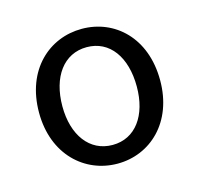

<svg xmlns="http://www.w3.org/2000/svg" viewBox="-66 -880 537 516"><g transform="rotate(-15 202.5 -621.5)"><path d="M202 -434C293 -434 370 -504 370 -621C370 -740 293 -809 202 -809C111 -809 33 -740 33 -621C33 -504 111 -434 202 -434ZM202 -486C138 -486 98 -541 98 -621C98 -703 138 -758 202 -758C266 -758 305 -703 305 -621C305 -541 266 -486 202 -486Z"/></g></svg>

Font: Noto Sans JP DemiLight
Style: Regular
Weight: 350
Designer: Ryoko NISHIZUKA 西塚涼子 (kana, bopomofo & ideographs); Paul D. Hunt (Latin, Greek & Cyrillic); Sandoll Communications 산돌커뮤니
Foundry: Adobe
Version: Version 2.004;hotconv 1.0.118;makeotfexe 2.5.65603